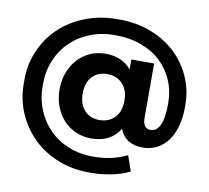

<svg xmlns="http://www.w3.org/2000/svg" viewBox="-95 -816 1225 1128"><g transform="rotate(10 517.5 -252.0)"><path d="M996 -274Q996 -208 981.5 -155.5Q967 -103 940 -67Q913 -31 875 -12Q837 7 791 7Q740 7 705 -15Q670 -37 654 -80Q600 7 483 7Q435 7 392.5 -11.5Q350 -30 319 -63.5Q288 -97 270 -143.5Q252 -190 252 -246Q252 -301 270 -347.5Q288 -394 319 -427.5Q350 -461 392 -479.5Q434 -498 483 -498Q581 -498 637 -432V-491H773V-167Q773 -103 821 -103Q856 -103 875.5 -145Q895 -187 895 -272Q895 -348 868 -411Q841 -474 792 -519.5Q743 -565 674.5 -590Q606 -615 523 -615Q441 -616 372 -589Q303 -562 253.5 -513.5Q204 -465 177 -398.5Q150 -332 151 -254Q150 -175 177 -108Q204 -41 252.5 8Q301 57 369.5 84Q438 111 519 110Q626 110 716 66L748 158Q703 181 641.5 193.5Q580 206 519 206Q413 208 324 173Q235 138 171.5 75.5Q108 13 72.5 -71.5Q37 -156 39 -254Q37 -351 72.5 -435Q108 -519 172.5 -580.5Q237 -642 326.5 -676.5Q416 -711 523 -710Q626 -711 713.5 -678Q801 -645 864 -586Q927 -527 962 -447Q997 -367 996 -274ZM639 -246Q639 -310 604 -346Q569 -382 514 -382Q457 -382 423.5 -345.5Q390 -309 390 -246Q390 -182 423.5 -145Q457 -108 514 -108Q569 -108 604 -144Q639 -180 639 -246Z"/></g></svg>

Font: CMG Sans
Style: Bold
Weight: 700
Designer: Julieta Ulanovsky
Foundry: Julieta Ulanovsky
Version: Version 7.200